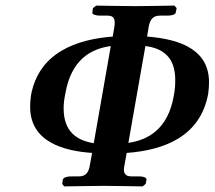

<svg xmlns="http://www.w3.org/2000/svg" viewBox="-20 -667 769 688"><path d="M426 -75 434 -119C569 -129 698 -178 726 -331C728 -346 729 -359 729 -372C729 -484 635 -526 507 -536L513 -572C518 -597 528 -611 553 -611H579C597 -611 609 -615 610 -623L613 -638L605 -647C605 -647 498 -645 463 -645C424 -645 325 -647 325 -647L313 -638L311 -623C309 -615 323 -611 339 -611H365C383 -611 391 -604 391 -586C391 -582 391 -577 390 -572L384 -536C256 -526 119 -480 91 -325C89 -311 88 -297 88 -284C88 -158 209 -126 310 -119L302 -75C298 -50 288 -35 263 -35H237C219 -35 207 -31 205 -23L203 -8L210 1C210 1 318 -1 353 -1C392 -1 491 1 491 1L502 -8L505 -23C506 -31 493 -35 477 -35H451C432 -35 424 -43 424 -60C424 -64 425 -69 426 -75ZM316 -154C259 -163 208 -192 208 -279C208 -294 210 -312 214 -331C235 -453 305 -492 377 -502ZM501 -502C563 -494 608 -463 608 -380C608 -364 607 -346 603 -325C582 -202 508 -165 440 -155Z"/></svg>

Font: Linux Libertine O
Style: Bold Italic
Weight: 700
Italic angle: -11.5°
Designer: Philipp H. Poll
Foundry: Philipp H. Poll
Version: Version 4.1.0